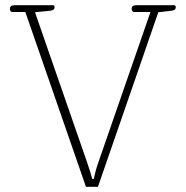

<svg xmlns="http://www.w3.org/2000/svg" viewBox="-20 -715 711 735"><path d="M77 -669H27Q23 -669 20.5 -672.5Q18 -676 18 -681Q18 -695 35 -695H182Q189 -695 189 -687Q189 -676 173 -674L114 -668L315 -89Q322 -68 327 -51.5Q332 -35 333 -30H339Q340 -35 344.5 -53.5Q349 -72 355 -89L556 -669H493Q489 -669 486.5 -672.5Q484 -676 484 -681Q484 -695 501 -695H646Q653 -695 653 -687Q653 -676 637 -674L586 -668L355 0H309Z"/></svg>

Font: Maitree ExtraLight
Style: Regular
Weight: 275
Designer: CadsonDemak Team
Foundry: CadsonDemak
Version: Version 1.003